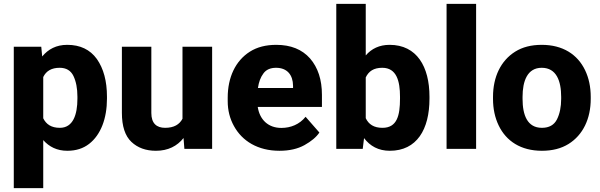

<svg xmlns="http://www.w3.org/2000/svg" viewBox="-20 -770 3104 993"><path d="M533.2 -270C533.2 -350.6 515.6 -415.5 481 -464.8C445.8 -513.7 394.5 -538.1 327.6 -538.1C271 -538.1 229.5 -515.6 198.2 -478L193.4 -528.3H51.3V203.1H203.6V-45.4C234.4 -10.7 274.9 9.8 328.1 9.8C372.6 9.8 410.2 -2 440.9 -25.9C501.5 -72.8 533.2 -157.7 533.2 -259.8ZM380.4 -259.8C380.4 -177.2 357.9 -108.9 289.6 -108.9C245.1 -108.9 218.8 -127.4 203.6 -158.2V-371.6C218.8 -403.3 247.1 -419.4 288.6 -419.4C322.3 -419.4 346.2 -405.3 359.9 -377C373.5 -348.6 380.4 -313 380.4 -270Z M1077.1 0V-528.3H923.8V-155.8C908.2 -126.5 880.4 -108.9 834 -108.9C790.5 -108.9 762.7 -131.3 762.7 -185.5V-528.3H610.4V-186.5C610.4 -116.7 627 -66.9 659.7 -36.1C692.4 -5.4 734.4 9.8 786.6 9.8C849.1 9.8 896.5 -14.6 929.2 -56.2L933.6 0Z M1425.3 9.8C1476.6 9.8 1519.5 0 1554.7 -19.5C1589.8 -39.1 1615.7 -60.5 1631.8 -84.5L1560.5 -166C1528.8 -126.5 1483.4 -108.4 1435.1 -108.4C1367.2 -108.4 1323.2 -150.9 1313 -216.8H1645V-279.3C1645 -357.9 1624.5 -420.4 1583.5 -467.8C1542 -514.6 1483.9 -538.1 1408.7 -538.1C1355 -538.1 1309.6 -526.4 1272.5 -502.9C1197.8 -455.6 1157.7 -370.1 1157.7 -265.1V-246.6C1157.7 -199.7 1168.5 -156.7 1189.9 -118.2C1232.4 -40.5 1313.5 9.8 1425.3 9.8ZM1407.7 -419.4C1465.8 -419.4 1495.1 -381.8 1495.6 -326.7V-314.9H1314C1318.4 -345.7 1327.6 -370.6 1342.3 -390.1C1356.4 -409.7 1378.4 -419.4 1407.7 -419.4Z M2201.2 -270C2201.2 -425.3 2135.7 -538.1 1995.1 -538.1C1941.9 -538.1 1901.4 -518.1 1871.6 -483.4V-750H1719.2V0H1856L1862.8 -55.7C1894 -14.6 1937 9.8 1996.1 9.8C2135.7 9.8 2201.2 -100.6 2201.2 -259.8ZM2048.8 -259.8C2048.8 -171.9 2033.2 -108.9 1958 -108.9C1913.6 -108.9 1886.7 -127 1871.6 -158.7V-369.6C1886.7 -401.4 1912.6 -419.4 1957 -419.4C2031.2 -419.4 2048.8 -350.6 2048.8 -270Z M2289.6 -750V0H2442.4V-750Z M2529.8 -258.8C2529.8 -207.5 2539.6 -161.6 2559.1 -121.1C2598.1 -40 2673.8 9.8 2782.7 9.8C2836.9 9.8 2882.8 -2 2920.4 -25.4C2995.1 -71.8 3035.2 -155.8 3035.2 -258.8V-269C3035.2 -320.3 3025.4 -366.7 3005.9 -407.2C2966.8 -488.3 2891.1 -538.1 2781.7 -538.1C2727.5 -538.1 2682.1 -526.4 2644.5 -502.9C2569.8 -456.1 2529.8 -372.1 2529.8 -269ZM2682.6 -269C2682.6 -351.1 2707.5 -419.4 2781.7 -419.4C2857.9 -419.4 2882.3 -351.1 2882.3 -269V-258.8C2882.3 -216.8 2875 -181.2 2860.4 -152.3C2845.7 -123.5 2819.8 -108.9 2782.7 -108.9C2707 -108.9 2682.6 -175.3 2682.6 -258.8Z"/></svg>

Font: Vazirmatn ExtraBold
Style: Regular
Weight: 800
Designer: Saber Rastikerdar
Foundry: Saber Rastikerdar
Version: Version 33.003